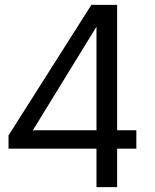

<svg xmlns="http://www.w3.org/2000/svg" viewBox="-20 -770 639 790"><path d="M541 -158.2H461.9V0H377V-158.2H15.1V-212.9L356 -750H461.9V-233.9H541ZM377 -233.9V-660.2L115.2 -233.9Z"/></svg>

Font: Oakes Grotesk
Style: Italic
Weight: 400
Designer: Samuel Oakes
Foundry: Samuel Oakes
Version: Version 1.0 | wf-rip DC20170320